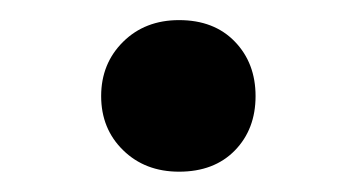

<svg xmlns="http://www.w3.org/2000/svg" viewBox="-20 -372 353 190"><path d="M157.2 -352.1Q191.9 -352.1 212.4 -330.8Q232.9 -309.6 232.9 -276.9Q232.9 -244.1 212.4 -223.1Q191.9 -202.1 157.2 -202.1Q123.5 -202.1 101.8 -223.4Q80.1 -244.6 80.1 -276.9Q80.1 -309.1 101.8 -330.6Q123.5 -352.1 157.2 -352.1Z"/></svg>

Font: Lumene Sans Expanded Light
Style: Regular
Weight: 300
Width: 7
Designer: Deni Anggara
Version: Version 1.003;Glyphs 3.1.2 (3151)